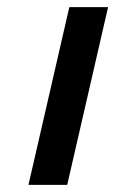

<svg xmlns="http://www.w3.org/2000/svg" viewBox="-20 -520 324 540"><path d="M175 -500H284L169 0H60Z"/></svg>

Font: Cairo SemiBold
Style: Italic
Weight: 600
Italic angle: -13°
Designer: Mohamed Gaber, Accademia di Belle Arti di Urbino and others
Foundry: Kief Type Foundry, Accademia di Belle Arti di Urbino and others
Version: Version 3.011